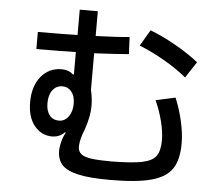

<svg xmlns="http://www.w3.org/2000/svg" viewBox="-57 -872 1113 974"><g transform="rotate(5 500.0 -384.5)"><path d="M833 -406Q857 -348 870.5 -287.5Q884 -227 884 -177Q884 -94 853.5 -48Q823 -2 748.5 18.5Q674 39 537 39Q433 39 374.5 25.5Q316 12 292 -15Q268 -42 268 -87Q268 -107 275 -133.5Q282 -160 294 -181H288Q277 -168 260 -161.5Q243 -155 226 -155Q172 -155 136 -198.5Q100 -242 100 -319Q100 -401 140.5 -450Q181 -499 246 -499Q281 -499 304 -478H309V-592Q241 -590 108 -590V-677Q242 -677 310 -679V-808H402V-682Q504 -685 574 -692L578 -605Q522 -600 402 -594V-408Q412 -366 412 -325Q412 -274 388 -204Q367 -153 366 -116Q366 -91 382.5 -78Q399 -65 435.5 -60Q472 -55 537 -55Q642 -56 693 -66.5Q744 -77 763.5 -103.5Q783 -130 783 -185Q783 -227 769.5 -280.5Q756 -334 733 -384ZM872 -512Q824 -552 759 -589.5Q694 -627 629 -653L677 -735Q738 -712 807 -673Q876 -634 926 -594ZM321 -330Q321 -369 303 -391Q285 -413 257 -413Q226 -413 207 -388.5Q188 -364 188 -322Q188 -282 205.5 -260Q223 -238 254 -238Q282 -238 301.5 -263.5Q321 -289 321 -330Z"/></g></svg>

Font: IBM Plex Sans JP Medium
Style: Regular
Weight: 500
Designer: Mike Abbink; Paul van der Laan; Pieter van Rosmalen; Wujin Sim; Yejin Wi; Jinhee Kim; Boomi Park; Yona Kim; Kichan Ma
Foundry: Sandoll Inc.
Version: Version 1.001